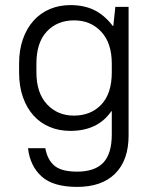

<svg xmlns="http://www.w3.org/2000/svg" viewBox="-20 -527 610 754"><path d="M256 -13Q212 -13 175 -28.5Q138 -44 111.5 -73.5Q85 -103 70 -145.5Q55 -188 55 -243V-277Q55 -331 70 -373.5Q85 -416 112 -446Q139 -476 176 -491.5Q213 -507 256 -507Q310 -507 350 -487.5Q390 -468 423 -425H425L433 -500H485V5Q485 102 432.5 154.5Q380 207 283 207Q189 207 143.5 166Q98 125 90 55H158Q166 100 193.5 123.5Q221 147 283 147Q352 147 385.5 112Q419 77 419 0V-90H417Q364 -13 256 -13ZM270 -73Q337 -73 378 -116.5Q419 -160 419 -243V-277Q419 -358 377.5 -402.5Q336 -447 271 -447Q205 -447 164 -403.5Q123 -360 123 -277V-243Q123 -162 164.5 -117.5Q206 -73 270 -73Z"/></svg>

Font: PT Root UI
Style: Regular
Weight: 400
Designer: Vitaly Kuzmin
Foundry: ParaType Ltd.
Version: Version 2.001G